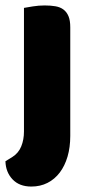

<svg xmlns="http://www.w3.org/2000/svg" viewBox="-27 -508 334 705"><path d="M19 68Q41 54 51 29.5Q61 5 61 -25V-479Q72 -481 93.5 -484.5Q115 -488 137 -488Q159 -488 176.5 -485Q194 -482 206 -473Q218 -464 224.5 -448.5Q231 -433 231 -408V-9Q231 33 221 67Q211 101 192.5 125.5Q174 150 147.5 163.5Q121 177 88 177Q44 177 19 150.5Q-6 124 -7 84Z"/></svg>

Font: Baloo Tamma
Style: Regular
Weight: 400
Designer: Divya Kowshik and Ek Type
Foundry: Ek Type
Version: Version 1.007;PS 1.000;hotconv 1.0.88;makeotf.lib2.5.647800